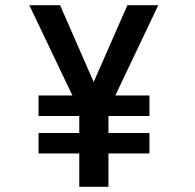

<svg xmlns="http://www.w3.org/2000/svg" viewBox="-20 -720 750 740"><path d="M128.5 -207.5H285.5V-273H128.5V-352H259L93 -700H211.5L341 -404L471 -700H590L424.5 -352H556V-273H398V-207.5H556V-128.5H398V0H285.5V-128.5H128.5Z"/></svg>

Font: League Mono Medium
Style: Regular
Weight: 500
Width: 6
Designer: Tyler Finck
Foundry: The League of Moveable Type / Tyler Finck
Version: Version 2.300;RELEASE